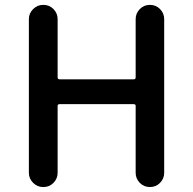

<svg xmlns="http://www.w3.org/2000/svg" viewBox="-20 -756 779 776"><path d="M154.3 0Q130.9 0 113.8 -17.1Q96.7 -34.2 96.7 -57.6V-678.7Q96.7 -702.1 113.8 -719.2Q130.9 -736.3 154.3 -736.3H155.3Q179.7 -736.3 196.3 -719.2Q212.9 -702.1 212.9 -678.7V-443.4Q212.9 -435.5 220.7 -435.5H520.5Q528.3 -435.5 528.3 -443.4V-678.7Q528.3 -702.1 544.9 -719.2Q561.5 -736.3 585.9 -736.3Q610.4 -736.3 627 -719.2Q643.6 -702.1 643.6 -678.7V-57.6Q643.6 -34.2 627 -17.1Q610.4 0 585.9 0Q561.5 0 544.9 -17.1Q528.3 -34.2 528.3 -57.6V-328.1Q528.3 -335 520.5 -335H220.7Q212.9 -335 212.9 -328.1V-57.6Q212.9 -34.2 196.3 -17.1Q179.7 0 155.3 0Z"/></svg>

Font: Gen Jyuu Gothic P Medium
Style: Regular
Weight: 500
Designer: [Source Han Sans]
Ryoko NISHIZUKA  (kana & ideographs); Paul D. Hunt (Latin, Greek & Cyrillic); Wenlong ZHANG  (bopomofo
Version: Version 1.002.20150607